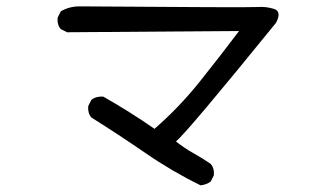

<svg xmlns="http://www.w3.org/2000/svg" viewBox="-20 -591 1040 594"><path d="M600.6 -17.6Q512.7 -60.5 429.7 -117.7Q346.7 -174.8 262.7 -227.5Q251 -241.2 252.9 -262.7L262.7 -282.2Q278.3 -293.9 299.8 -292Q340.8 -268.6 379.9 -244.1Q418.9 -219.7 458 -192.4Q534.2 -258.8 596.7 -336.9Q659.2 -415 719.7 -495.1L187.5 -491.2L168 -501Q156.2 -514.6 158.2 -536.1L168 -555.7Q193.4 -571.3 226.6 -571.3Q749 -567.4 775.9 -569.3Q802.7 -571.3 827.6 -563.5Q852.5 -555.7 834 -520.5Q559.6 -182.6 524.4 -153.3Q551.8 -131.8 579.1 -116.7Q606.4 -101.6 631.8 -84Q643.6 -70.3 641.6 -48.8L631.8 -29.3Q618.2 -19.5 600.6 -17.6Z"/></svg>

Font: NaikaiFont
Style: Regular
Weight: 400
Version: Version 1.67